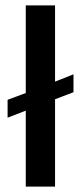

<svg xmlns="http://www.w3.org/2000/svg" viewBox="-20 -688 299 708"><path d="M183 0H75V-280L8 -254V-320L75 -345V-668H183V-387L251 -414V-348L183 -322Z"/></svg>

Font: Celebes SemiBold
Style: Regular
Weight: 600
Designer: Anugrah Pasau
Foundry: Lafontype
Version: Version 1.000